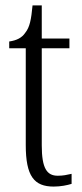

<svg xmlns="http://www.w3.org/2000/svg" viewBox="-20 -678 303 708"><path d="M178 10C204 10 228 5 244 0V-37C226 -33 213 -30 193 -30C153 -30 134 -57 134 -142V-500H236V-536H134V-658H100C95 -606 90 -578 73 -557C61 -539 42 -529 14 -525V-500H75V-143C75 -28 106 10 178 10Z"/></svg>

Font: Noto Serif Thai ExtraCondensed Light
Style: Regular
Weight: 300
Width: 2
Designer: Monotype Design Team
Foundry: Monotype Imaging Inc.
Version: Version 2.002